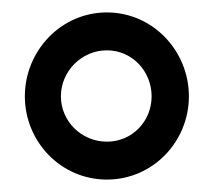

<svg xmlns="http://www.w3.org/2000/svg" viewBox="-20 -285 342 309"><path d="M78 -130C78 -170 111 -204 152 -204C193 -204 224 -170 224 -130C224 -90 193 -57 152 -57C111 -57 78 -90 78 -130ZM20 -130C20 -57 78 4 152 4C226 4 284 -57 284 -130C284 -203 226 -265 152 -265C78 -265 20 -203 20 -130Z"/></svg>

Font: Hussar Tani
Style: Dwa
Weight: 700
Foundry: Cannot Into Space Fonts
Version: Version 0.92